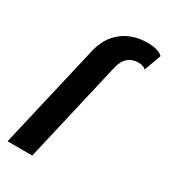

<svg xmlns="http://www.w3.org/2000/svg" viewBox="-181 -815 792 901"><g transform="rotate(30 215.5 -364.5)"><path d="M9 0 139 -560Q157 -642 212.5 -685.5Q268 -729 347 -729Q408 -729 431 -705L398 -614Q382 -627 358 -627Q288 -627 270 -549L143 0Z"/></g></svg>

Font: Elaine Sans SemiBold
Style: Italic
Weight: 600
Italic angle: -13°
Designer: Wei Huang
Foundry: Wei Huang
Version: Version 2.001;December 24, 2019;FontCreator 12.0.0.2547 64-b